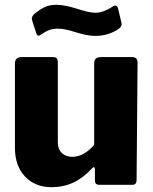

<svg xmlns="http://www.w3.org/2000/svg" viewBox="-20 -767 637 797"><path d="M371 -166V-504Q371 -518 378 -524Q385 -530 401 -530H527Q540 -530 545.5 -524.5Q551 -519 551 -506L547 -20Q547 0 530 0H391Q374 0 374 -18V-65Q374 -71 370.5 -72.5Q367 -74 363 -69Q325 -28 284 -9Q243 10 194 10Q126 10 84 -34Q42 -78 42 -154V-503Q42 -530 70 -530H199Q211 -530 215.5 -525Q220 -520 220 -506V-176Q220 -148 236.5 -132Q253 -116 280 -116Q305 -116 328.5 -129.5Q352 -143 371 -166ZM375 -618Q356 -618 335 -622.5Q314 -627 295 -633Q250 -648 220 -648Q200 -648 185 -642.5Q170 -637 151 -624Q144 -619 140 -619Q133 -619 130 -631L114 -680Q112 -688 112 -690Q112 -698 121 -708Q144 -727 164.5 -737Q185 -747 215 -747Q249 -747 305 -729Q352 -714 375 -714Q409 -714 448 -740Q453 -744 459 -744Q467 -744 470 -732L484 -673L485 -667Q485 -656 471 -646Q454 -634 429 -626Q404 -618 375 -618Z"/></svg>

Font: Libre Franklin ExtraBold
Style: Regular
Weight: 800
Designer: Pablo Impallari, Rodrigo Fuenzalida
Foundry: Impallari Type
Version: Version 1.002; ttfautohint (v1.5)